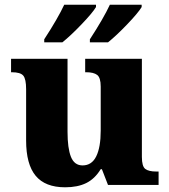

<svg xmlns="http://www.w3.org/2000/svg" viewBox="-20 -786 720 816"><path d="M91 -189V-407Q91 -450 79 -464.5Q67 -479 30 -479H27V-536H267V-226Q267 -156 281.5 -119.5Q296 -83 331 -83Q370 -83 389 -121.5Q408 -160 408 -231V-418Q408 -456 393 -467.5Q378 -479 346 -479H342V-536H583V-119Q583 -79 597.5 -68Q612 -57 644 -57H654V0H439L413 -67H408Q383 -26 346.5 -8Q310 10 257 10Q172 10 131.5 -39Q91 -88 91 -189ZM168 -619Q226 -708 253 -766H388V-756Q373 -731 326.5 -682.5Q280 -634 245 -606H168ZM362 -619Q420 -708 447 -766H582V-756Q567 -731 520.5 -682.5Q474 -634 439 -606H362Z"/></svg>

Font: Noto Serif ExtraBold
Style: Regular
Weight: 800
Designer: Monotype Design Team
Foundry: Monotype Imaging Inc.
Version: Version 1.001